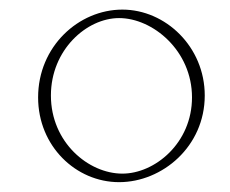

<svg xmlns="http://www.w3.org/2000/svg" viewBox="-20 -697 474 396"><path d="M402.3 -500C402.3 -600.6 321.3 -677.2 232.4 -677.2C142.1 -677.2 58.6 -601.1 58.6 -496.1C58.6 -395.5 136.7 -321.3 225.6 -321.3C314.9 -321.3 402.3 -395 402.3 -500ZM225.6 -659.7C294.9 -659.7 376 -592.8 376 -496.1C376 -401.9 299.3 -338.9 232.4 -338.9C162.6 -338.9 85 -403.3 85 -500C85 -594.2 158.7 -659.7 225.6 -659.7Z"/></svg>

Font: WireWyrm
Style: Light
Weight: 200
Version: Version 001.000